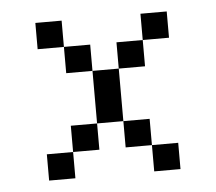

<svg xmlns="http://www.w3.org/2000/svg" viewBox="-37 -415 512 455"><g transform="rotate(-5 219.0 -187.5)"><path d="M62.5 -375V-312.5H125V-375ZM125 -312.5V-250H187.5V-312.5ZM187.5 -250V-125H250V-250ZM250 -250H312.5V-312.5H250ZM312.5 -312.5H375V-375H312.5ZM250 -125V-62.5H312.5V-125ZM312.5 -62.5V0H375V-62.5ZM187.5 -125H125V-62.5H187.5ZM125 -62.5H62.5V0H125Z"/></g></svg>

Font: Medodica
Style: Regular
Weight: 400
Version: Version 001.000